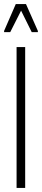

<svg xmlns="http://www.w3.org/2000/svg" viewBox="-25 -918 205 938"><path d="M56 0V-688H98V0ZM-5 -761V-767L52 -898H102L160 -767V-761H130L78 -866L25 -761Z"/></svg>

Font: Saira UltraCondensed ExtraLight
Style: Regular
Weight: 250
Width: 1
Designer: Hector Gatti with collaboration of the Omnibus-Type team
Foundry: Omnibus-Type
Version: Version 1.101